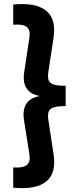

<svg xmlns="http://www.w3.org/2000/svg" viewBox="-20 -825 394 959"><path d="M46 112.5V11.5Q95.5 14.5 114.2 -1Q133 -16.5 127 -52.5L100 -225Q92 -275 110.8 -305.5Q129.5 -336 177 -345V-346Q131.5 -354 112.2 -384.5Q93 -415 101 -465.5L127 -637.5Q132.5 -675 113.8 -690.2Q95 -705.5 46 -701.5V-802.5Q161 -813.5 212 -770.2Q263 -727 246.5 -630L221.5 -466Q217.5 -438.5 223.2 -423.5Q229 -408.5 249 -402.5Q269 -396.5 308 -396.5V-295Q269 -295 249 -289Q229 -283 223.2 -267.8Q217.5 -252.5 221.5 -225.5L247 -58.5Q263 37.5 212.2 80.5Q161.5 123.5 46 112.5Z"/></svg>

Font: Geologica SemiBold
Style: Regular
Weight: 600
Designer: Sindre Bremnes, Frode Helland
Foundry: Monokrom Skriftforlag AS
Version: Version 1.010;gftools[0.9.28]